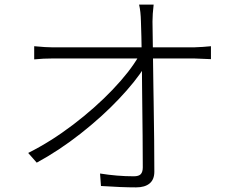

<svg xmlns="http://www.w3.org/2000/svg" viewBox="-20 -792 1040 831"><path d="M640 -699 644 -411 645 -351Q648 -170 648 -49Q648 -15 627.5 2Q607 19 569 19Q507 19 417 13L413 -41Q487 -29 559 -29Q581 -29 589.5 -38.5Q598 -48 598 -68Q598 -171 595 -409Q594 -451 594 -519Q592 -656 590 -699Q589 -743 582 -772H645Q640 -730 640 -699ZM210 -587H451H570H683H771H818Q828 -587 858 -589L893 -592V-536Q833 -539 819 -539H572H452H340H254H210Q167 -539 128 -535V-592Q180 -587 210 -587ZM580 -548H606L607 -504Q567 -440 494 -363Q421 -286 328 -213Q235 -140 139 -88L102 -130Q200 -179 296 -252Q392 -325 467 -403.5Q542 -482 580 -548Z"/></svg>

Font: Merged Yaku Han JP Light
Style: Regular
Weight: 300
Designer: Ryoko NISHIZUKA 西塚涼子 (kana, bopomofo & ideographs); Paul D. Hunt (Latin, Greek & Cyrillic); Sandoll Communications 산돌커뮤니
Foundry: Adobe
Version: Version 2.004